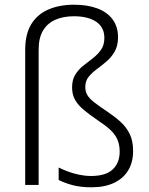

<svg xmlns="http://www.w3.org/2000/svg" viewBox="-20 -785 633 815"><path d="M481 -627Q481 -591 467 -566.5Q453 -542 432.5 -524.5Q412 -507 391 -491.5Q370 -476 356 -458.5Q342 -441 342 -416Q342 -396 351 -381Q360 -366 380 -350.5Q400 -335 433 -313Q466 -291 491 -268.5Q516 -246 530.5 -216.5Q545 -187 545 -144Q545 -96 524 -61.5Q503 -27 463.5 -8.5Q424 10 369 10Q322 10 288.5 1Q255 -8 229 -21V-74Q249 -64 271 -56Q293 -48 317.5 -43Q342 -38 367 -38Q429 -38 458.5 -66Q488 -94 488 -141Q488 -172 477.5 -194.5Q467 -217 446.5 -235.5Q426 -254 394 -275Q359 -299 335 -319Q311 -339 298.5 -361.5Q286 -384 286 -414Q286 -447 300 -469Q314 -491 334.5 -507Q355 -523 375 -538.5Q395 -554 409 -574Q423 -594 423 -624Q423 -669 388.5 -692.5Q354 -716 294 -716Q248 -716 214.5 -701Q181 -686 162.5 -655Q144 -624 144 -574V0H87V-574Q87 -640 112.5 -682Q138 -724 185 -744.5Q232 -765 294 -765Q352 -765 394 -749Q436 -733 458.5 -702Q481 -671 481 -627Z"/></svg>

Font: Noto Sans Khmer Light
Style: Regular
Weight: 300
Version: Version 2.003